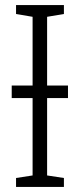

<svg xmlns="http://www.w3.org/2000/svg" viewBox="-20 -734 314 754"><path d="M231 -679 165 -668V-398H247V-349H165V-45L231 -35V0H43V-35L108 -45V-349H26V-398H108V-668L43 -679V-714H231Z"/></svg>

Font: Noto Sans Display Light Narrow
Style: Regular
Weight: 300
Width: 4
Designer: Monotype Design team
Foundry: Monotype Imaging Inc.
Version: Version 1.000